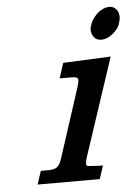

<svg xmlns="http://www.w3.org/2000/svg" viewBox="-48 -649 500 688"><g transform="rotate(-5 202.5 -305.0)"><path d="M245.6 -49.3Q276.4 -46.9 282.7 -46.9H298.8L283.2 1H59.6L75.2 -46.9H101.6Q122.6 -46.9 132.8 -53.7Q143.1 -60.1 150.9 -83.5L231.4 -331.5Q239.3 -355.5 237.1 -363.3Q234.9 -371.1 215.3 -371.1H171.4L189 -425.3L360.4 -433.1L244.1 -82.5Q233.4 -49.8 245.6 -49.3ZM399.9 -593.3Q404.3 -585.4 404.8 -574.7Q405.3 -564 399.7 -546.6Q394 -529.3 373.8 -512.7Q353.5 -496.1 333 -496.1Q312.5 -496.1 303 -512.9Q293.5 -529.8 299.1 -547.1Q304.7 -564.5 312.3 -575Q319.8 -585.4 329.1 -593.5Q338.4 -601.6 349.1 -606.2Q359.9 -610.8 370.4 -610.8Q380.9 -610.8 388.2 -606Q395.5 -601.1 399.9 -593.3Z"/></g></svg>

Font: RIT Rachana
Style: Bold Italic
Weight: 700
Designer: Hussain KH
Version: 1.4.7